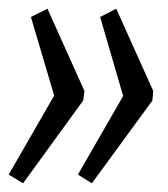

<svg xmlns="http://www.w3.org/2000/svg" viewBox="-28 -540 385 441"><path d="M183 -119 151 -139 269 -344 262 -295 202 -501 239 -520 324 -331 322 -309ZM25 -119 -8 -139 110 -344 104 -295 43 -501 81 -520 166 -331 163 -309Z"/></svg>

Font: Pathway Extreme Condensed Light
Style: Italic
Weight: 300
Width: 3
Italic angle: -8°
Version: Version 1.001;gftools[0.9.26]